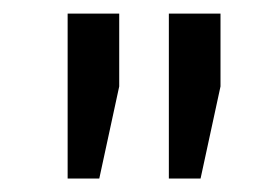

<svg xmlns="http://www.w3.org/2000/svg" viewBox="-20 -782 416 287"><path d="M128.4 -515.1H81.1V-761.7H158.2V-652.8ZM279.8 -515.1H232.4V-761.7H309.6V-652.8Z"/></svg>

Font: Suwannaphum
Style: Regular
Weight: 400
Designer: Danh Hong
Version: Version 8.002; ttfautohint (v1.8.3)